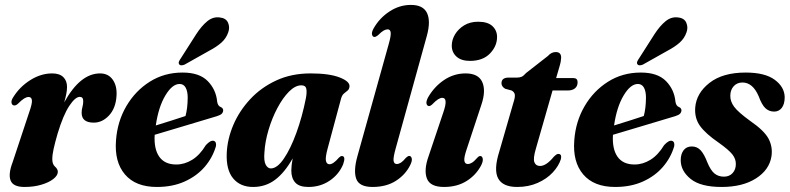

<svg xmlns="http://www.w3.org/2000/svg" viewBox="-20 -752 3216 782"><path d="M38 -322.5Q29 -323 27 -332.8Q25 -342.5 33.5 -355.5Q60.5 -399 103.8 -426Q147 -453 192.5 -453Q222.5 -453 237.8 -438Q253 -423 253 -398Q253 -384 249.8 -368.2Q246.5 -352.5 241.5 -335Q306.5 -453 387.5 -453Q421.5 -453 439.5 -427Q457.5 -401 454.5 -360Q451 -310.5 423.8 -281.5Q396.5 -252.5 362 -252.5Q312.5 -252.5 312.5 -292.5Q312.5 -305 315.8 -316.5Q319 -328 319 -340Q319 -357.5 305 -357.5Q286.5 -357.5 262 -320.5Q237.5 -283.5 214.5 -207.5Q204 -171 198.5 -146.2Q193 -121.5 193 -103.5Q193 -83 204.2 -73.2Q215.5 -63.5 215.5 -52Q215.5 -37.5 197.5 -23.2Q179.5 -9 148.8 0.2Q118 9.5 80 9.5Q33.5 9.5 23.2 -16.8Q13 -43 31.5 -91.5L99 -295Q111.5 -330 110 -343.5Q108.5 -357 96.5 -357Q88.5 -357 78.5 -351Q68.5 -345 51.5 -328Q44 -322 38 -322.5Z M859.5 -156.5Q846 -110 813.8 -72.5Q781.5 -35 732.2 -12.8Q683 9.5 619 9.5Q532.5 9.5 489 -41.5Q445.5 -92.5 452.5 -180.5Q458 -257 494.5 -319.5Q531 -382 590 -419.2Q649 -456.5 723.5 -456.5Q792 -456.5 826 -421.8Q860 -387 864.5 -338Q867 -320.5 879 -316Q888.5 -312 889 -303Q889 -295.5 883.8 -289.5Q878.5 -283.5 864 -279Q847.5 -274 818 -265.2Q788.5 -256.5 752.2 -245.5Q716 -234.5 678.8 -223.5Q641.5 -212.5 610 -203Q606.5 -145 628.8 -113.5Q651 -82 698 -82Q731.5 -82 762.8 -101.2Q794 -120.5 818.5 -161Q837.5 -181.5 850 -178.5Q862.5 -175 859.5 -156.5ZM711.5 -410Q681.5 -410 653.5 -363.2Q625.5 -316.5 614.5 -241Q645.5 -250.5 678.5 -261Q711.5 -271.5 735.5 -279.5Q744 -309.5 744.5 -354Q744.5 -380 736.2 -395Q728 -410 711.5 -410ZM779 -612.5Q801 -646.5 824.2 -665.5Q847.5 -684.5 874.5 -681Q900.5 -678.5 908.8 -659.5Q917 -640.5 909.5 -620Q901 -595.5 881.5 -578.2Q862 -561 832.5 -545.5L732 -489Q725.5 -486 719 -486Q712.5 -486 709.5 -490.5Q706.5 -495.5 709 -501.5Q711.5 -507.5 716.5 -514.5Z M1314.5 -147.5Q1304.5 -110.5 1307.5 -96.8Q1310.5 -83 1322 -83Q1337.5 -83 1360.5 -110Q1367.5 -117 1372.5 -116.5Q1389.5 -116 1377.5 -82.5Q1360 -41 1322.2 -15.8Q1284.5 9.5 1236 9.5Q1199 9.5 1182.8 -8.2Q1166.5 -26 1166.5 -57.5Q1166.5 -77 1172 -107Q1139.5 -49 1100.5 -19.8Q1061.5 9.5 1011 9.5Q958.5 9.5 929.5 -25.5Q900.5 -60.5 903.5 -128.5Q906 -185.5 930.2 -242.8Q954.5 -300 998.8 -347.8Q1043 -395.5 1105 -424.2Q1167 -453 1245 -453Q1320.5 -453 1362.8 -436.8Q1405 -420.5 1403.5 -400Q1402.5 -388.5 1395.5 -383Q1388.5 -377.5 1380.8 -371Q1373 -364.5 1369 -350ZM1057 -131.5Q1054 -96.5 1062.2 -81.2Q1070.5 -66 1083 -66Q1109 -66 1136.2 -106Q1163.5 -146 1187.2 -211.2Q1211 -276.5 1226 -352.5Q1230.5 -377 1227.5 -390.8Q1224.5 -404.5 1207.5 -404.5Q1182.5 -404.5 1157 -378.8Q1131.5 -353 1109.8 -312Q1088 -271 1073.8 -223.2Q1059.5 -175.5 1057 -131.5Z M1718.5 -606 1592 -149Q1581 -110 1583 -97Q1585 -84 1596 -84Q1604 -84 1612.8 -89.5Q1621.5 -95 1633.5 -109.5Q1641.5 -117 1647 -117Q1654.5 -116.5 1657 -106.8Q1659.5 -97 1650.5 -79Q1631 -40 1592 -15.2Q1553 9.5 1497.5 9.5Q1443.5 9.5 1431.2 -23Q1419 -55.5 1435.5 -115L1563.5 -573.5Q1573 -607 1571.2 -619.8Q1569.5 -632.5 1559 -632.5Q1551.5 -632.5 1542.5 -627.5Q1533.5 -622.5 1519 -608Q1510 -601 1504.5 -601.5Q1497.5 -602 1495.2 -611.2Q1493 -620.5 1501.5 -636Q1525.5 -678.5 1566.2 -705.2Q1607 -732 1653.5 -732Q1703.5 -732 1719.2 -699Q1735 -666 1718.5 -606Z M1894 -504Q1858.5 -504 1839.2 -521.5Q1820 -539 1820 -566Q1820 -589.5 1833.2 -611.8Q1846.5 -634 1870.5 -648.8Q1894.5 -663.5 1927.5 -663.5Q1966.5 -663.5 1985.5 -645.8Q2004.5 -628 2004.5 -601.5Q2004.5 -564 1975.5 -534Q1946.5 -504 1894 -504ZM1881 -145Q1869.5 -111.5 1871.2 -97.8Q1873 -84 1885.5 -84Q1893.5 -84 1902.5 -89.5Q1911.5 -95 1924.5 -110Q1931 -117 1936.5 -116.5Q1943.5 -116.5 1946 -106.5Q1948.5 -96.5 1940 -79Q1919.5 -39.5 1880.8 -15Q1842 9.5 1788.5 9.5Q1732 9.5 1718.8 -24.8Q1705.5 -59 1725.5 -115.5L1786 -295.5Q1806 -353.5 1781.5 -353.5Q1773.5 -353.5 1764 -347.5Q1754.5 -341.5 1739 -325.5Q1732 -319.5 1727 -320Q1719.5 -320.5 1717.2 -329.5Q1715 -338.5 1723 -354.5Q1748 -398.5 1788.2 -425.8Q1828.5 -453 1876.5 -453Q1928.5 -453 1944.2 -417.8Q1960 -382.5 1940.5 -325Z M2063.5 -383.5 2037.5 -390.5Q2022.5 -399.5 2022.5 -413Q2022.5 -436 2052 -436H2085.5Q2097 -436 2104.8 -439.5Q2112.5 -443 2122.5 -454.5L2211.5 -524Q2225.5 -540 2243.5 -540Q2265.5 -540 2265.5 -517.5Q2265.5 -511.5 2264 -502.5Q2262.5 -493.5 2258.5 -480L2245 -434H2315.5Q2332.5 -434 2332.5 -417Q2332.5 -401 2321.8 -392.2Q2311 -383.5 2293 -383.5H2230.5L2163 -148Q2150.5 -106.5 2156.5 -91.2Q2162.5 -76 2179.5 -76Q2205 -76 2236 -114Q2243.5 -121 2247.2 -123.2Q2251 -125.5 2255 -125Q2269 -124.5 2264.5 -104Q2255.5 -75.5 2231.2 -49.5Q2207 -23.5 2169.8 -7Q2132.5 9.5 2086.5 9.5Q2028 9.5 2009 -25.2Q1990 -60 2013.5 -134.5L2071 -333.5Q2078.5 -356 2076.8 -366.8Q2075 -377.5 2063.5 -383.5Z M2726 -156.5Q2712.5 -110 2680.2 -72.5Q2648 -35 2598.8 -12.8Q2549.5 9.5 2485.5 9.5Q2399 9.5 2355.5 -41.5Q2312 -92.5 2319 -180.5Q2324.5 -257 2361 -319.5Q2397.5 -382 2456.5 -419.2Q2515.5 -456.5 2590 -456.5Q2658.5 -456.5 2692.5 -421.8Q2726.5 -387 2731 -338Q2733.5 -320.5 2745.5 -316Q2755 -312 2755.5 -303Q2755.5 -295.5 2750.2 -289.5Q2745 -283.5 2730.5 -279Q2714 -274 2684.5 -265.2Q2655 -256.5 2618.8 -245.5Q2582.5 -234.5 2545.2 -223.5Q2508 -212.5 2476.5 -203Q2473 -145 2495.2 -113.5Q2517.5 -82 2564.5 -82Q2598 -82 2629.2 -101.2Q2660.5 -120.5 2685 -161Q2704 -181.5 2716.5 -178.5Q2729 -175 2726 -156.5ZM2578 -410Q2548 -410 2520 -363.2Q2492 -316.5 2481 -241Q2512 -250.5 2545 -261Q2578 -271.5 2602 -279.5Q2610.5 -309.5 2611 -354Q2611 -380 2602.8 -395Q2594.5 -410 2578 -410ZM2645.5 -612.5Q2667.5 -646.5 2690.8 -665.5Q2714 -684.5 2741 -681Q2767 -678.5 2775.2 -659.5Q2783.5 -640.5 2776 -620Q2767.5 -595.5 2748 -578.2Q2728.5 -561 2699 -545.5L2598.5 -489Q2592 -486 2585.5 -486Q2579 -486 2576 -490.5Q2573 -495.5 2575.5 -501.5Q2578 -507.5 2583 -514.5Z M2928.5 -32.5Q2950.5 -32.5 2963.8 -47Q2977 -61.5 2977 -83.5Q2977.5 -104.5 2962.8 -123.2Q2948 -142 2907 -171Q2854 -207.5 2831.2 -239Q2808.5 -270.5 2811.5 -313.5Q2816 -372.5 2869.8 -414.5Q2923.5 -456.5 3017 -456.5Q3095.5 -456.5 3135.2 -427.2Q3175 -398 3176 -356.5Q3176 -328 3164.2 -312.8Q3152.5 -297.5 3133 -297.5Q3112.5 -297.5 3097.8 -311Q3083 -324.5 3070 -360Q3046 -416 3004 -416Q2982 -416 2968.2 -400.8Q2954.5 -385.5 2954.5 -362Q2954 -339 2970.2 -317Q2986.5 -295 3035.5 -259.5Q3093 -220 3110.5 -186.5Q3128 -153 3122 -114.5Q3113 -59.5 3058.5 -25Q3004 9.5 2919 9.5Q2833.5 9.5 2793 -23.2Q2752.5 -56 2752.5 -99.5Q2752.5 -124.5 2764.2 -140Q2776 -155.5 2797.5 -155.5Q2819.5 -155.5 2834 -139.5Q2848.5 -123.5 2861 -90.5Q2874.5 -58 2890.2 -45.2Q2906 -32.5 2928.5 -32.5Z"/></svg>

Font: Fraunces 144pt S050
Style: Bold Italic
Weight: 700
Italic angle: -16°
Version: Version 1.000; ttfautohint (v1.8.3)